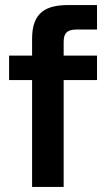

<svg xmlns="http://www.w3.org/2000/svg" viewBox="-20 -740 430 760"><path d="M107 -587V-520H16V-423H107V0H232V-423H364V-520H232V-574C232 -608 245 -623 282 -623H364V-720H251C163 -720 107 -692 107 -587Z"/></svg>

Font: Aspekta 600
Style: Regular
Weight: 600
Designer: Ivo Dolenc
Version: Version 2.100